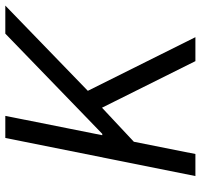

<svg xmlns="http://www.w3.org/2000/svg" viewBox="-36 -702 738 705"><g transform="rotate(-90 332.5 -349.0)"><path d="M461 0 290 -343 165 -226 120 0H39L179 -698H260L214 -467L189 -342H194L313 -457L562 -698H665L352 -395L549 0Z"/></g></svg>

Font: IBM Plex Sans
Style: Italic
Weight: 400
Italic angle: -11.31°
Designer: Mike Abbink, Paul van der Laan, Pieter van Rosmalen
Foundry: Bold Monday
Version: Version 3.201